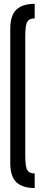

<svg xmlns="http://www.w3.org/2000/svg" viewBox="-20 -831 206 996"><path d="M33.3 -681.1V14.4Q33.3 84.4 65 114.4Q96.7 144.4 160 144.4V68.9Q132.2 68.9 121.7 51.7Q111.1 34.4 111.1 -23.3V-643.3Q111.1 -701.1 121.7 -718.3Q132.2 -735.6 160 -735.6V-811.1Q96.7 -811.1 65 -781.1Q33.3 -751.1 33.3 -681.1Z"/></svg>

Font: Le Murmure
Style: Regular
Weight: 600
Width: 2
Designer: Jeremy Landes, Alexander Slobzheninov (Cyrillic)
Foundry: Velvetyne Type Foundry
Version: Version 1.0